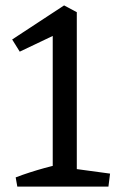

<svg xmlns="http://www.w3.org/2000/svg" viewBox="-20 -690 447 710"><path d="M175 0V-633L264 -645V0ZM44 0 38 -34Q64 -44 90.5 -52.5Q117 -61 144 -68.5Q171 -76 199 -82L185 0ZM246 0 247 -67 387 -48 381 0ZM53 -499 25 -544 217 -670 230 -645 200 -569ZM184 -610 217 -670 264 -645Z"/></svg>

Font: Eczar
Style: Regular
Weight: 400
Designer: Vaibhav Singh
Foundry: Rosetta Type Foundry
Version: Version 2.000